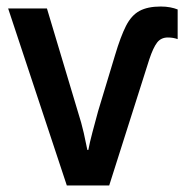

<svg xmlns="http://www.w3.org/2000/svg" viewBox="-20 -569 570 589"><path d="M185 0 5 -543H124L219 -226Q230 -192 237 -161Q244 -130 248 -109H251Q255 -131 263.5 -163Q272 -195 281 -228L333 -400Q350 -457 366.5 -489.5Q383 -522 408 -535.5Q433 -549 473 -549Q489 -549 502 -546.5Q515 -544 525 -540V-449Q511 -454 495 -454Q474 -454 462 -438.5Q450 -423 438 -387L315 0Z"/></svg>

Font: Noto Sans Mono Condensed SemiBold
Style: Regular
Weight: 600
Width: 3
Designer: Monotype Design Team
Foundry: Monotype Imaging Inc.
Version: Version 2.014